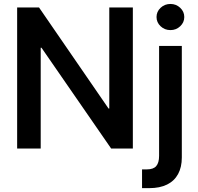

<svg xmlns="http://www.w3.org/2000/svg" viewBox="-20 -766 1019 990"><path d="M665 -727.5V0H553.2L193.8 -520H189.9V0H68.4V-727.5H181.2L539.6 -206.5H543.5V-727.5ZM800.3 -529.3H917.5V45.9Q917.5 96.2 898.2 131.6Q878.9 167 841.6 185.5Q804.2 204.1 749.5 204.1H712.4V107.4H737.3Q771 107.4 785.6 90.3Q800.3 73.2 800.3 37.6ZM858.9 -610.8Q829.1 -610.8 808.1 -630.6Q787.1 -650.4 787.1 -678.2Q787.1 -706.1 808.1 -725.8Q829.1 -745.6 858.9 -745.6Q888.2 -745.6 909.2 -725.8Q930.2 -706.1 930.2 -678.2Q930.2 -650.4 909.2 -630.6Q888.2 -610.8 858.9 -610.8Z"/></svg>

Font: Inter Cardless Tabular Medium
Style: Regular
Weight: 500
Designer: Rasmus Andersson
Foundry: rsms
Version: Version 4.000;git-4fc901f